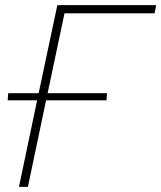

<svg xmlns="http://www.w3.org/2000/svg" viewBox="-20 -730 630 750"><path d="M584 -678H232L166 -366H398L396 -338H160L89 0H54L125 -338H10L12 -366H131L204 -710H590Z"/></svg>

Font: Raleway-v4020 ExtraLight
Style: Italic
Weight: 275
Italic angle: -12°
Designer: Matt McInerney, Pablo Impallari, Rodrigo Fuenzalida
Foundry: Matt McInerney, Pablo Impallari, Rodrigo Fuenzalida
Version: Version 4.020;PS 004.020;hotconv 1.0.88;makeotf.lib2.5.64775